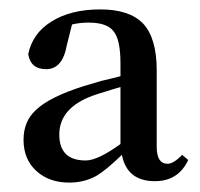

<svg xmlns="http://www.w3.org/2000/svg" viewBox="-20 -845 426 408"><path d="M236 -660 219 -655 203 -650Q186 -645 178 -642Q106 -616 106 -559Q106 -504 162 -504Q188 -504 236 -539ZM380 -505Q359 -460 309 -460Q250 -460 239 -516Q206 -484 186 -472Q160 -457 127 -457Q85 -457 58 -481Q30 -506 30 -548Q30 -587 56 -611Q85 -639 158 -662Q172 -666 195 -673L216 -678L236 -683V-711Q236 -761 221 -779Q207 -797 168 -797Q150 -797 133 -793L122 -749Q113 -698 78 -698Q45 -698 40 -730Q49 -774 89 -799Q130 -825 193 -825Q255 -825 284 -795Q313 -764 313 -696V-533Q313 -497 336 -497Q349 -497 367 -516Z"/></svg>

Font: `n[OS CN SemiBold
Style: <[WOS[P|ûg*[NI>           
Weight: 600
Designer: Ryoko NISHIZUKA ¬âXZm¬º[P (kana & ideographs); Frank Grie√ühammer (Latin, Greek & Cyrillic); Wenlong ZHANG _ e¬á¬ü¬ô (b
Foundry: Adobe Systems Incorporated
Version: Version 1.00 April 7, 2017, initial release